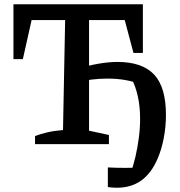

<svg xmlns="http://www.w3.org/2000/svg" viewBox="-20 -675 845 899"><path d="M144 0V-38Q170 -48 202.5 -55.5Q235 -63 275 -66L285 -581H128L87 -398H43V-655H649V-427H605L564 -581H397V-63L490 -43V0ZM528 204Q507 204 485 201V109Q505 110 525 110.5Q545 111 565 111Q586 111 606.5 110.5Q627 110 647 109L593 130Q605 99 614.5 57.5Q624 16 630 -29.5Q636 -75 636 -118Q636 -177 625 -225.5Q614 -274 595 -308L636 -282Q602 -294 565 -300.5Q528 -307 483 -307Q446 -307 409.5 -302.5Q373 -298 336 -289L337 -351Q391 -368 440 -376.5Q489 -385 530 -385Q646 -385 701.5 -326Q757 -267 757 -137Q757 -81 746.5 -27Q736 27 717 70Q688 137 641 170.5Q594 204 528 204Z"/></svg>

Font: Piazzolla 24pt SemiBold
Style: Regular
Weight: 600
Designer: Juan Pablo del Peral
Foundry: Huerta Tipografica
Version: Version 2.005